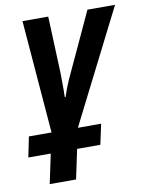

<svg xmlns="http://www.w3.org/2000/svg" viewBox="-118 -607 705 911"><g transform="rotate(-10 234.5 -152.0)"><path d="M174 240 204 98H316L337 0H225L500 -544H367L236 -261Q209 -205 193 -154H189Q190 -186 189.5 -216.5Q189 -247 189 -271L178 -544H54L98 0H-11L-31 98H77L47 240Z"/></g></svg>

Font: Noto Sans UI SemiCondensed
Style: Bold Italic
Weight: 700
Width: 4
Designer: Monotype Design Team
Foundry: Monotype Imaging Inc.
Version: 1.001